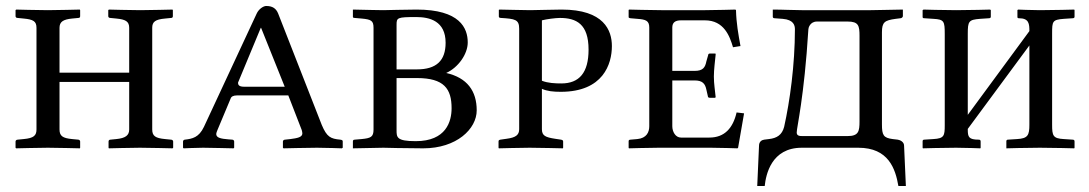

<svg xmlns="http://www.w3.org/2000/svg" viewBox="-20 -494 3641 642"><path d="M412 -61C412 -41 399 -32 369 -29L349 -27C345 -27 343 -24 343 -21V0L344 2C344 2 420 0 448 0C478 0 557 2 557 2L559 0V-21C559 -24 556 -27 552 -27L532 -29C500 -32 489 -39 489 -61V-401C489 -421 499 -429 532 -432L552 -434C556 -434 558 -436 558 -440V-460L557 -462C557 -462 477 -460 449 -460C418 -460 344 -462 344 -462L342 -460V-440C342 -436 345 -434 349 -434L369 -432C399 -429 412 -423 412 -401V-251H179V-401C179 -421 191 -429 221 -432L242 -434C246 -434 248 -436 248 -440V-460L247 -462C247 -462 167 -460 140 -460C109 -460 34 -462 34 -462L32 -460V-440C32 -436 35 -434 39 -434L59 -432C91 -429 102 -423 102 -401V-61C102 -41 93 -32 59 -29L39 -27C35 -27 32 -24 32 -21V0L34 2C34 2 112 0 140 0C170 0 247 2 247 2L248 0V-21C248 -24 245 -27 242 -27L221 -29C190 -32 179 -39 179 -61V-220H412Z M751 -164C753 -171 760 -175 773 -175H944L989 -59C990 -55 991 -51 991 -48C991 -35 974 -32 951 -29L933 -27C929 -27 926 -24 926 -21V0L928 2C928 2 1012 0 1040 0C1070 0 1123 2 1123 2L1126 0V-21C1126 -24 1125 -26 1118 -27C1085 -30 1073 -36 1056 -76L910 -449C903 -466 891 -474 870 -474C861 -474 845 -464 838 -448L662 -70C645 -34 623 -30 598 -27C595 -27 592 -24 592 -21V0L594 2C594 2 639 0 659 0C678 0 761 2 761 2L763 0V-21C763 -24 760 -27 757 -27L744 -28C719 -30 703 -33 703 -46C703 -49 705 -54 707 -59ZM932 -204H796C776 -204 776 -213 776 -218L852 -401H853Z M1306 -411C1306 -435 1308 -437 1372 -437C1416 -437 1470 -424 1470 -351C1470 -291 1439 -262 1374 -262H1306ZM1306 -233H1374C1465 -233 1490 -197 1490 -132C1490 -88 1472 -22 1370 -22C1306 -22 1306 -35 1306 -59ZM1160 -21V2L1262 0C1262 0 1339 2 1395 2C1507 2 1574 -63 1574 -125C1574 -190 1542 -234 1472 -250C1512 -268 1544 -313 1544 -352C1544 -400 1518 -462 1373 -462C1345 -462 1262 -460 1262 -460C1262 -460 1194 -461 1160 -462V-438C1160 -436 1161 -434 1166 -434L1189 -432C1221 -429 1229 -425 1229 -401V-61C1229 -36 1220 -32 1189 -29L1166 -27C1161 -27 1160 -24 1160 -21Z M1792 -426C1807 -430 1838 -434 1852 -434C1907 -434 1948 -414 1948 -328C1948 -251 1917 -215 1857 -215C1837 -215 1812 -216 1792 -224ZM1716 -62C1716 -43 1705 -34 1674 -30L1653 -27C1649 -26 1647 -25 1647 -21V0L1648 2C1648 2 1723 0 1751 0C1782 0 1862 2 1862 2L1863 0V-21C1863 -25 1860 -26 1856 -27L1836 -30C1804 -35 1792 -40 1792 -62V-197C1810 -189 1830 -187 1855 -187C1997 -187 2026 -280 2026 -340C2026 -392 2000 -462 1858 -462C1821 -462 1781 -460 1753 -460C1724 -460 1665 -462 1650 -462L1648 -461V-439C1648 -437 1649 -434 1655 -434C1702 -431 1716 -429 1716 -398Z M2357 0C2387 0 2446 2 2446 2L2448 0L2468 -115L2443 -118C2431 -66 2403 -34 2352 -34H2257C2239 -34 2228 -53 2228 -72V-225H2303C2329 -225 2338 -214 2342 -194L2347 -172C2347 -169 2349 -167 2354 -167H2371L2373 -169C2371 -192 2367 -213 2367 -238C2367 -262 2371 -290 2373 -312C2373 -314 2373 -315 2371 -315H2354C2350 -315 2348 -313 2348 -310L2342 -289C2338 -269 2331 -257 2303 -257H2228V-402C2228 -419 2238 -426 2257 -426H2337C2401 -426 2420 -373 2431 -336L2456 -340C2449 -378 2442 -417 2441 -460L2439 -462C2439 -462 2368 -460 2338 -460H2191C2161 -460 2083 -462 2083 -462L2082 -460V-437C2082 -436 2082 -434 2088 -433L2111 -431C2139 -429 2151 -425 2151 -402V-72C2151 -52 2142 -32 2111 -29L2088 -27C2083 -27 2082 -24 2082 -22V0L2083 2C2083 2 2152 0 2182 0Z M2644 -51C2644 -68 2669 -168 2683 -396C2683 -400 2688 -422 2712 -422H2814C2851 -422 2854 -408 2854 -374V-88C2854 -55 2851 -39 2814 -39H2663C2653 -39 2644 -40 2644 -51ZM2661 0H2850C2951 0 2974 70 2984 128H3009L3003 -7C3003 -20 2989 -26 2982 -27L2965 -29C2934 -33 2929 -42 2929 -78V-386C2929 -420 2938 -426 2975 -431L2991 -433C2995 -433 2999 -437 2999 -440V-462C2971 -462 2925 -460 2892 -460H2661C2631 -460 2598 -462 2564 -462V-438C2564 -435 2566 -433 2570 -433L2597 -431C2634 -428 2638 -409 2638 -396C2638 -277 2621 -155 2602 -70C2595 -43 2578 -32 2551 -29L2535 -27C2527 -26 2518 -20 2518 -7L2512 128H2537C2541 90 2559 0 2661 0Z M3177 -460C3134 -460 3068 -462 3068 -462L3065 -460V-437C3065 -434 3067 -433 3071 -433L3101 -431C3137 -429 3139 -423 3139 -380V-75C3139 -40 3137 -31 3101 -29L3070 -27C3067 -27 3065 -25 3065 -22V0L3066 2C3066 2 3134 0 3177 0C3209 0 3258 2 3258 2L3259 0V-21C3259 -25 3257 -27 3253 -27C3219 -27 3216 -36 3216 -61V-63L3422 -342V-77C3422 -42 3417 -31 3381 -29L3350 -27C3347 -27 3345 -25 3345 -22V0V2C3345 2 3413 0 3457 0C3502 0 3572 2 3572 2L3573 0V-21C3573 -25 3571 -27 3567 -27L3537 -29C3501 -31 3498 -40 3498 -77V-382C3498 -423 3499 -428 3537 -431L3567 -433C3571 -433 3573 -435 3573 -438V-460L3572 -462C3572 -462 3502 -460 3457 -460C3429 -460 3384 -462 3384 -462L3382 -460V-437C3382 -434 3384 -433 3387 -433C3421 -433 3422 -414 3422 -390L3216 -110V-381C3216 -423 3219 -428 3257 -431L3287 -433C3291 -433 3293 -435 3293 -438V-460L3291 -462C3291 -462 3221 -460 3177 -460Z"/></svg>

Font: Linux Libertine O C
Style: Regular
Weight: 400
Designer: Philipp H. Poll
Foundry: Philipp H. Poll
Version: Version 4.0.3